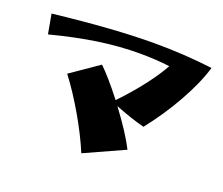

<svg xmlns="http://www.w3.org/2000/svg" viewBox="-114 -826 1189 1024"><g transform="rotate(20 480.5 -314.5)"><path d="M529 -274Q618 -155 659 -74L434 28Q396 -63 336.5 -165.5Q277 -268 218 -345L376 -454Q427 -406 509 -301Q577 -372 631 -442Q685 -512 716 -569Q632 -579 545 -579Q434 -579 316 -562Q198 -545 50 -507L30 -618Q374 -657 599 -657Q770 -657 931 -637Q904 -545 841 -432.5Q778 -320 697 -218Q623 -237 529 -274Z"/></g></svg>

Font: Otomanopee One
Style: Regular
Weight: 400
Designer: Das Ende der Wildnis
Foundry: Gutenberg Labo
Version: Version 3.005